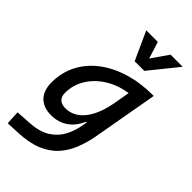

<svg xmlns="http://www.w3.org/2000/svg" viewBox="-300 -863 1186 1186"><g transform="rotate(45 293.0 -270.5)"><path d="M26.9 234.4 22 143.6 124.5 137.2Q206.1 131.8 255.1 99.6Q304.2 67.4 329.1 19Q354 -29.3 362.8 -82.5L368.2 -112.8H361.3Q336.4 -53.7 289.8 -21.7Q243.2 10.3 180.7 10.3Q113.3 10.3 76.4 -27.8Q39.6 -65.9 39.6 -135.3Q39.6 -223.1 76.9 -294.7Q114.3 -366.2 181.6 -417Q249 -467.8 339.6 -495.1Q430.2 -522.5 536.1 -522.5H545.4L470.2 -98.1Q458 -29.3 434.8 28.8Q411.6 86.9 371.6 130.9Q331.5 174.8 268.8 200.7Q206.1 226.6 114.7 230.5ZM423.3 -425.3Q343.3 -413.6 280.3 -374.8Q217.3 -335.9 180.7 -277.3Q144 -218.8 144 -147.5Q144 -116.2 161.9 -99.4Q179.7 -82.5 212.4 -82.5Q282.7 -82.5 332.5 -142.3Q382.3 -202.1 403.8 -314.5ZM310.5 -590.8 226.1 -776.4H327.1L361.8 -666L438.5 -776.4H544.4L394.5 -590.8Z"/></g></svg>

Font: Cascadia Mono PL
Style: Italic
Weight: 400
Italic angle: -10°
Monospace: yes
Designer: Aaron Bell
Foundry: Saja Typeworks
Version: Version 2404.023; ttfautohint (v1.8.4)